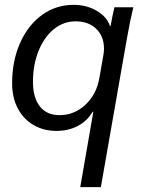

<svg xmlns="http://www.w3.org/2000/svg" viewBox="-20 -530 585 792"><path d="M365 -69H362Q340 -31 301 -10.5Q262 10 213 10Q160 10 118 -14.5Q76 -39 53 -83.5Q30 -128 30 -186Q30 -279 63 -353Q96 -427 153.5 -468.5Q211 -510 284 -510Q337 -510 379 -485.5Q421 -461 434 -422H436Q443 -462 452 -500H530Q518 -452 504 -374L396 242H311ZM390 -209 406 -300Q409 -315 409 -329Q409 -380 377 -411Q345 -442 292 -442Q242 -442 202 -409.5Q162 -377 139 -320Q116 -263 116 -192Q116 -127 144.5 -91Q173 -55 225 -55Q286 -55 332 -97.5Q378 -140 390 -209Z"/></svg>

Font: Sarabun
Style: Italic
Weight: 400
Italic angle: -10°
Designer: Suppakit Chalermlarp | Katatrad Co.,Ltd.
Foundry: Cadson Demak Co.,Ltd.
Version: Version 1.000; ttfautohint (v1.6)